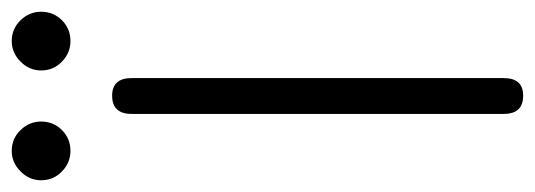

<svg xmlns="http://www.w3.org/2000/svg" viewBox="-341 -599 911 327"><g transform="rotate(-90 114.5 -435.5)"><path d="M115 0Q84 0 84 -33V-667Q84 -700 115 -700Q145 -700 145 -667V-33Q145 0 115 0ZM21 -771Q1 -771 -14 -785.5Q-29 -800 -29 -821Q-29 -841 -14 -856Q1 -871 21 -871Q42 -871 56.5 -856Q71 -841 71 -821Q71 -800 56.5 -785.5Q42 -771 21 -771ZM208 -771Q188 -771 173 -785.5Q158 -800 158 -821Q158 -841 173 -856Q188 -871 208 -871Q229 -871 243.5 -856Q258 -841 258 -821Q258 -800 243.5 -785.5Q229 -771 208 -771Z"/></g></svg>

Font: Shin Retro Maru Gothic Regular
Style: Regular
Weight: 400
Designer: Iose
Foundry: Typographish
Version: Version 1.002